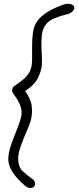

<svg xmlns="http://www.w3.org/2000/svg" viewBox="-20 -668 404 993"><path d="M43 -205Q45 -217 55 -224Q65 -231 78 -240Q104 -258 119.5 -276.5Q135 -295 141 -317Q146 -335 146 -365.5Q146 -396 146 -430.5Q146 -465 150 -496.5Q154 -528 167 -550Q182 -575 209 -594.5Q236 -614 265 -627Q294 -640 314 -646Q331 -651 347 -646Q363 -641 364 -630Q366 -620 356 -610Q346 -600 333 -596Q299 -588 264 -574.5Q229 -561 212 -534Q199 -513 196 -483.5Q193 -454 194.5 -421.5Q196 -389 197 -360Q198 -331 193 -311Q185 -278 169 -252Q153 -226 110 -197Q138 -157 143 -126.5Q148 -96 143 -63Q140 -43 128.5 -15Q117 13 104 44Q91 75 82 104.5Q73 134 74 158Q76 198 98 218Q120 238 148 258Q159 265 161 278Q163 291 155 298Q147 305 134.5 304Q122 303 111 294Q94 280 74.5 259.5Q55 239 40 213.5Q25 188 23 160Q22 135 30.5 104Q39 73 52 41Q65 9 76 -20.5Q87 -50 91 -71Q97 -113 64 -162Q56 -174 49 -183Q42 -192 43 -205Z"/></svg>

Font: Edu QLD Beginners
Style: Regular
Weight: 400
Designer: Tina and Corey Anderson
Foundry: Google for Education
Version: Version 1.001